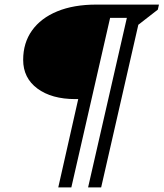

<svg xmlns="http://www.w3.org/2000/svg" viewBox="-20 -710 713 837"><path d="M234 107 321 -278H309Q205 -278 143 -324Q81 -370 81 -449Q81 -523 119.5 -577Q158 -631 229.5 -660.5Q301 -690 400 -690H673L668 -668L583 -602L421 107H364L533 -632H460L291 107Z"/></svg>

Font: Platypi
Style: Bold Italic
Weight: 700
Italic angle: -13°
Designer: David Sargent
Foundry: Bolt Cutter Type
Version: Version 1.200; ttfautohint (v1.8.4.7-5d5b)